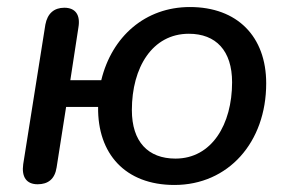

<svg xmlns="http://www.w3.org/2000/svg" viewBox="-20 -517 825 546"><path d="M476 9C629 9 737 -112 737 -280C737 -413 655 -497 520 -497C393 -497 298 -413 268 -289H180L203 -439C209 -474 195 -495 163 -495C134 -495 115 -479 109 -447L46 -50C41 -14 55 7 87 7C117 7 136 -8 141 -41L168 -213H259C257 -80 336 9 476 9ZM479 -66C401 -66 355 -114 355 -204C355 -325 413 -421 517 -421C594 -421 640 -373 640 -283C640 -163 582 -66 479 -66Z"/></svg>

Font: SN Pro Medium
Style: Italic
Weight: 400
Italic angle: -9°
Designer: Tobias Whetton
Foundry: Supernotes
Version: Version 1.001;Glyphs 3.2 (3249)